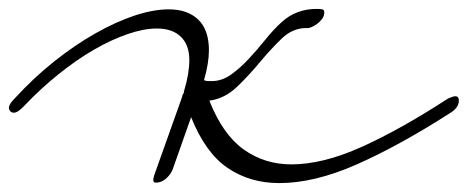

<svg xmlns="http://www.w3.org/2000/svg" viewBox="-38 -389 1050 431"><path d="M16 -151Q2 -136 -7 -136Q-12 -136 -15 -139.5Q-18 -143 -18 -147Q-18 -155 -6 -167Q37 -214 83.5 -251Q130 -288 176 -314Q222 -340 264 -354Q306 -368 341 -368Q383 -368 407 -345Q431 -322 431 -276Q431 -248 420 -209Q425 -207 429 -207Q433 -207 438 -207Q460 -207 480.5 -221.5Q501 -236 520.5 -257Q540 -278 558.5 -301Q577 -324 595 -340Q627 -369 673 -369Q681 -369 685.5 -368Q690 -367 690 -362Q690 -353 685 -346.5Q680 -340 674 -335.5Q668 -331 662 -328.5Q656 -326 654 -326H649Q619 -326 594.5 -302.5Q570 -279 545.5 -249.5Q521 -220 494 -194Q467 -168 432 -163Q462 -87 509 -53.5Q556 -20 616 -20Q687 -20 774.5 -59.5Q862 -99 968 -168Q980 -173 984 -173Q992 -173 992 -163Q992 -147 972 -135Q858 -62 763 -20Q668 22 589 22Q523 22 473 -12Q423 -46 391 -126L349 -7Q344 4 334 12.5Q324 21 312 21Q306 21 306 15Q306 13 308 5L371 -172Q371 -175 372.5 -177Q374 -179 375 -182V-184Q387 -224 387 -254Q387 -288 368 -306.5Q349 -325 314 -325Q285 -325 248.5 -312.5Q212 -300 173 -277.5Q134 -255 93.5 -222.5Q53 -190 16 -151Z"/></svg>

Font: Discipuli Britannica
Style: Regular
Weight: 400
Designer: Peter Wiegel
Foundry: Peter Wiegel
Version: Version 0.001 2009